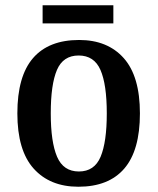

<svg xmlns="http://www.w3.org/2000/svg" viewBox="-20 -700 599 730"><path d="M278 10Q170 10 108 -59Q46 -128 46 -269Q46 -410 105.5 -479Q165 -548 281 -548Q389 -548 450.5 -479Q512 -410 512 -269Q512 -128 452.5 -59Q393 10 278 10ZM280 -48Q339 -48 362.5 -104Q386 -160 386 -269Q386 -379 362 -434Q338 -489 279 -489Q220 -489 196.5 -434Q173 -379 173 -269Q173 -160 197 -104Q221 -48 280 -48ZM142 -611V-680H411V-611Z"/></svg>

Font: Noto Serif Tamil SemiCondensed SemiBold
Style: Regular
Weight: 600
Width: 4
Designer: Indian Type Foundry, Tom Grace, and the Monotype Design Team
Foundry: Monotype Imaging Inc.
Version: Version 2.004; ttfautohint (v1.8.4.7-5d5b)